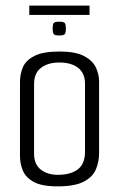

<svg xmlns="http://www.w3.org/2000/svg" viewBox="-20 -658 423 682"><path d="M185 4Q128 4 99.5 -12Q71 -28 61 -52.5Q51 -77 51 -103V-368Q51 -394 61 -418.5Q71 -443 101.5 -459Q132 -475 192 -475Q248 -475 278.5 -459Q309 -443 320.5 -418.5Q332 -394 332 -368V-115Q332 -83 320.5 -56Q309 -29 277 -12.5Q245 4 185 4ZM185 -37Q231 -37 256.5 -56.5Q282 -76 282 -119V-360Q282 -398 257.5 -417Q233 -436 191 -436Q150 -436 125.5 -417Q101 -398 101 -360V-112Q101 -74 125 -55.5Q149 -37 185 -37ZM190 -532Q173 -532 170 -538Q167 -544 167 -556Q167 -569 170 -575Q173 -581 190 -581Q208 -581 211 -575Q214 -569 214 -556Q214 -544 211 -538Q208 -532 190 -532ZM84 -605V-638H298V-605Z"/></svg>

Font: Smooch Sans
Style: Regular
Weight: 400
Designer: Robert E. Leuschke
Foundry: Robert E. Leuschke
Version: Version 1.010; ttfautohint (v1.8.3)